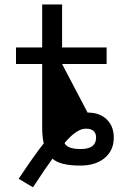

<svg xmlns="http://www.w3.org/2000/svg" viewBox="-20 -712 534 838"><path d="M261.7 -87.9Q273.4 -61.5 332 -61.5Q366.2 -61.5 382.8 -74.2Q399.4 -86.9 399.4 -111.3Q399.4 -130.9 388.2 -140.6Q377 -150.4 354.5 -150.4Q314.5 -150.4 261.7 -87.9ZM170.9 -85.9Q164.1 -115.2 164.1 -156.2V-432.6H49.8V-504.9H164.1V-692.4H251V-504.9H445.3V-432.6H251L362.3 -220.7Q415 -220.7 445.8 -190.9Q476.6 -161.1 476.6 -111.3Q476.6 -55.7 437 -22.5Q397.5 10.7 330.1 10.7Q242.2 10.7 209 -19.5Q180.7 18.6 124 105.5L61.5 68.4Q132.8 -39.1 170.9 -85.9Z"/></svg>

Font: Gen Shin Gothic Regular
Style: Regular
Weight: 400
Designer: [Source Han Sans]
Ryoko NISHIZUKA  (kana & ideographs); Paul D. Hunt (Latin, Greek & Cyrillic); Wenlong ZHANG  (bopomofo
Version: Version 1.002.20150607